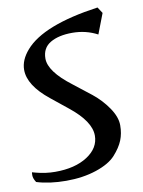

<svg xmlns="http://www.w3.org/2000/svg" viewBox="-80 -720 598 804"><g transform="rotate(-10 219.0 -318.0)"><path d="M408 -638 375 -552Q326 -578 268 -578Q210 -578 174.5 -557Q139 -536 139 -491Q139 -436 231 -366Q269 -337 307 -306.5Q345 -276 372 -236.5Q399 -197 399 -162Q399 -127 387.5 -98.5Q376 -70 349 -40Q322 -10 265 9Q208 28 137 28Q66 28 11 11Q0 -6 0 -19Q0 -32 1.5 -32Q3 -32 16 -28Q57 -17 98 -17Q182 -17 234.5 -51Q287 -85 287 -138Q287 -198 201 -267Q165 -296 129 -325Q43 -394 43 -460Q43 -502 78 -542Q155 -631 391 -664Z"/></g></svg>

Font: Julee
Style: Regular
Weight: 400
Version: Version 1.001